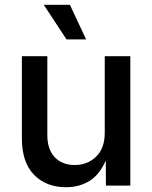

<svg xmlns="http://www.w3.org/2000/svg" viewBox="-20 -783 642 810"><path d="M258.3 6.8Q174.8 6.8 123.5 -45.7Q72.3 -98.1 72.3 -199.2V-545.9H179.7V-212.4Q179.7 -153.3 210.7 -120.1Q241.7 -86.9 294.9 -86.9Q349.6 -86.9 385.7 -122.3Q421.9 -157.7 421.9 -222.7V-545.9H529.8V0H426.8L426.3 -106Q400.4 -46.4 357.7 -19.8Q314.9 6.8 258.3 6.8ZM260.7 -616.7 164.6 -762.7H274.9L343.3 -616.7Z"/></svg>

Font: Inter Medium
Style: Regular
Weight: 500
Designer: Rasmus Andersson
Foundry: rsms
Version: Version 4.001;git-9221beed3